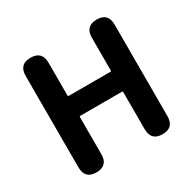

<svg xmlns="http://www.w3.org/2000/svg" viewBox="-162 -908 1081 1075"><g transform="rotate(-30 378.5 -370.5)"><path d="M165 0Q91 0 91 -75V-666Q91 -741 165 -741Q239 -741 239 -666V-454Q239 -449 244 -449H514Q519 -449 519 -454V-666Q519 -741 593 -741Q666 -741 666 -666V-75Q666 0 593 0Q519 0 519 -75V-315Q519 -320 514 -320H244Q239 -320 239 -315V-75Q239 0 165 0Z"/></g></svg>

Font: Resource Han Rounded KR
Style: Bold
Weight: 700
Designer: Cyano Hao (round all glyphs); Ryoko NISHIZUKA 西塚涼子 (kana, bopomofo & ideographs); Paul D. Hunt (Latin, Greek & Cyrillic)
Foundry: Cyano Hao
Version: 0.990